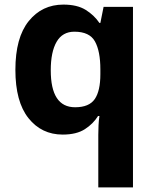

<svg xmlns="http://www.w3.org/2000/svg" viewBox="-20 -576 672 836"><path d="M408 11Q408 -8 409 -30Q410 -52 413 -71H407Q386 -37 349.5 -13.5Q313 10 253 10Q161 10 104 -61.5Q47 -133 47 -272Q47 -412 105 -484Q163 -556 256 -556Q316 -556 353 -533Q390 -510 413 -476H417L431 -546H559V240H408ZM307 -109Q368 -109 392.5 -144.5Q417 -180 417 -253V-274Q417 -353 393.5 -395.5Q370 -438 304 -438Q252 -438 226.5 -394Q201 -350 201 -270Q201 -109 307 -109Z"/></svg>

Font: Noto Sans Cherokee
Style: Bold
Weight: 700
Designer: Monotype Design Team
Foundry: Monotype Imaging Inc.
Version: Version 2.001; ttfautohint (v1.8.4.7-5d5b)